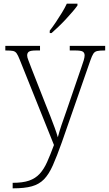

<svg xmlns="http://www.w3.org/2000/svg" viewBox="-20 -786 593 1046"><path d="M49 210Q104 210 138.5 198Q173 186 196 161Q219 136 236.5 97Q254 58 274 4L87 -462Q78 -485 70.5 -495.5Q63 -506 50.5 -508.5Q38 -511 12 -511H9V-536H198V-511H178Q147 -511 137.5 -504.5Q128 -498 128 -484Q128 -474 134.5 -458Q141 -442 154 -407L229 -216Q241 -187 254 -153.5Q267 -120 278 -90Q289 -60 295 -38Q303 -69 314.5 -103Q326 -137 341 -179L423 -418Q431 -440 436 -457Q441 -474 441 -484Q441 -498 431.5 -504.5Q422 -511 390 -511H360V-536H553V-511H549Q523 -511 509.5 -508Q496 -505 488.5 -493.5Q481 -482 472 -456L317 -11Q290 65 268 114.5Q246 164 219.5 191Q193 218 153.5 229Q114 240 52 240H49ZM251 -619Q266 -638 283.5 -664Q301 -690 317.5 -717Q334 -744 344 -766H402V-756Q393 -743 376 -723Q359 -703 338.5 -681Q318 -659 297.5 -639.5Q277 -620 261 -606H251Z"/></svg>

Font: Noto Rashi Hebrew ExtraLight
Style: Regular
Weight: 250
Version: Version 1.006